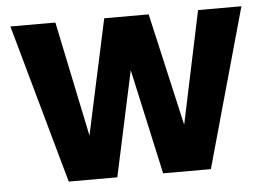

<svg xmlns="http://www.w3.org/2000/svg" viewBox="-45 -634 959 693"><g transform="rotate(-5 434.5 -288.0)"><path d="M177 0 16 -576H179L266 -159L356 -576H517L610 -168L696 -576H853L692 0H519L435 -381L353 0Z"/></g></svg>

Font: BDO Grotesk
Style: Bold
Weight: 700
Designer: Deni Anggara
Foundry: Lokal Container
Version: Version 2.000